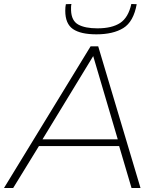

<svg xmlns="http://www.w3.org/2000/svg" viewBox="-49 -942 783 962"><path d="M-29 0 405 -710H443L655 0H610L548 -210H146L17 0ZM164 -244H541L418 -661ZM434 -770Q355 -770 316.5 -796.5Q278 -823 278 -888Q278 -907 281 -921L309 -922Q307 -914 307 -906Q307 -898 307 -890Q309 -838 343 -819Q377 -800 439 -800Q512 -800 553 -827Q594 -854 609 -922L636 -921Q620 -833 569 -801.5Q518 -770 434 -770Z"/></svg>

Font: Georama Extended ExtraLight
Style: Italic
Weight: 200
Width: 7
Italic angle: -9°
Designer: Jean-Baptiste Levee
Foundry: Production Type
Version: Version 1.000